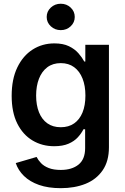

<svg xmlns="http://www.w3.org/2000/svg" viewBox="-20 -777 659 1012"><path d="M300.3 214.8Q234.4 214.8 185.8 197.8Q137.2 180.7 106.4 150.6Q75.7 120.6 63 82.5L172.9 50.3Q181.2 66.9 196.3 82.8Q211.4 98.6 236.8 108.6Q262.2 118.7 300.3 118.7Q358.9 118.7 393.8 90.6Q428.7 62.5 428.7 3.9V-95.7H419.9Q409.2 -74.2 390.4 -53.5Q371.6 -32.7 341.1 -19.5Q310.5 -6.3 265.6 -6.3Q202.1 -6.3 151.4 -36.6Q100.6 -66.9 71 -126Q41.5 -185.1 41.5 -272Q41.5 -359.9 71.3 -421.6Q101.1 -483.4 152.1 -515.9Q203.1 -548.3 266.6 -548.3Q312.5 -548.3 343.3 -533.4Q374 -518.6 393.6 -496.1Q413.1 -473.6 424.3 -452.6H429.7V-541H554.2V-1Q554.2 72.8 521 120.8Q487.8 168.9 430.7 191.9Q373.5 214.8 300.3 214.8ZM300.3 -106.4Q341.8 -106.4 370.6 -126.5Q399.4 -146.5 414.8 -183.8Q430.2 -221.2 430.2 -273.4Q430.2 -324.7 415 -363Q399.9 -401.4 370.8 -422.9Q341.8 -444.3 300.3 -444.3Q258.3 -444.3 229.2 -422.4Q200.2 -400.4 185.3 -361.8Q170.4 -323.2 170.4 -273.4Q170.4 -222.7 185.5 -185.1Q200.7 -147.5 229.5 -127Q258.3 -106.4 300.3 -106.4ZM300.3 -618.2Q269.5 -618.2 247.8 -638.4Q226.1 -658.7 226.1 -687.5Q226.1 -716.8 247.8 -737.1Q269.5 -757.3 300.3 -757.3Q331.1 -757.3 352.5 -737.1Q374 -716.8 374 -687.5Q374 -658.7 352.5 -638.4Q331.1 -618.2 300.3 -618.2Z"/></svg>

Font: Inter 17pt SemiBold
Style: Regular
Weight: 600
Version: Version 4.001;git-66647c0bb